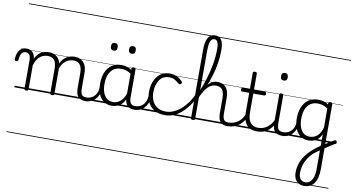

<svg xmlns="http://www.w3.org/2000/svg" viewBox="-195 -1479 4519 2457"><g transform="rotate(10 2065.0 -250.0)"><path d="M157 15Q144 15 138 10.5Q132 6 132 -4V-374Q132 -424 114.5 -445.5Q97 -467 66 -467Q44 -467 28.5 -455.5Q13 -444 3.5 -418.5Q-6 -393 -9 -352Q-9 -343 -15 -338.5Q-21 -334 -33 -334Q-43 -334 -49.5 -338.5Q-56 -343 -56 -355Q-54 -408 -38.5 -443.5Q-23 -479 4 -497Q31 -515 67 -515Q95 -515 115.5 -507Q136 -499 150.5 -484Q165 -469 172.5 -449Q180 -429 182 -405V-402Q198 -438 219.5 -460.5Q241 -483 264.5 -496Q288 -509 312.5 -514Q337 -519 359 -519Q404 -519 440.5 -500Q477 -481 498.5 -440.5Q520 -400 520 -334V-4Q520 6 513.5 10.5Q507 15 493 15Q479 15 473 10.5Q467 6 467 -4V-326Q467 -371 455.5 -403Q444 -435 418.5 -452Q393 -469 351 -469Q327 -469 302 -461Q277 -453 254.5 -435.5Q232 -418 214 -388.5Q196 -359 184 -316V-4Q184 6 177.5 10.5Q171 15 157 15ZM927 17Q890 17 865.5 6.5Q841 -4 826.5 -24Q812 -44 806 -72.5Q800 -101 800 -137V-326Q800 -371 788.5 -403Q777 -435 752 -452Q727 -469 686 -469Q659 -469 632 -460Q605 -451 581 -431Q557 -411 538.5 -377Q520 -343 509 -292H485Q492 -355 512 -398Q532 -441 561 -468Q590 -495 624.5 -507Q659 -519 694 -519Q739 -519 774.5 -500Q810 -481 831.5 -440.5Q853 -400 853 -334V-137Q853 -82 869 -56.5Q885 -31 933 -31Q942 -31 946.5 -23.5Q951 -16 950.5 -7Q950 2 944 9.5Q938 17 927 17ZM0 571H989V581H0ZM0 -20H989V0H0ZM0 -505H989V-500H0ZM0 -1091H989V-1081H0Z M924 17Q913 17 907.5 9.5Q902 2 902.5 -7Q903 -16 910 -23.5Q917 -31 930 -31Q963 -31 989.5 -43Q1016 -55 1035 -76Q1054 -97 1064.5 -125Q1075 -153 1076 -186Q1077 -198 1086 -201.5Q1095 -205 1103.5 -201.5Q1112 -198 1111 -186Q1110 -142 1095.5 -104.5Q1081 -67 1056.5 -40Q1032 -13 998 2Q964 17 924 17ZM989 571V581ZM989 -20V0ZM989 -505V-500ZM989 -1091V-1081Z M1266 17Q1211 17 1167 -12Q1123 -41 1098 -98Q1073 -155 1073 -238Q1073 -288 1082.5 -331Q1092 -374 1111 -408.5Q1130 -443 1157.5 -467.5Q1185 -492 1221.5 -505.5Q1258 -519 1303 -519Q1341 -519 1377.5 -506.5Q1414 -494 1450 -470V-419Q1410 -449 1375 -459.5Q1340 -470 1304 -470Q1272 -470 1244.5 -460.5Q1217 -451 1195.5 -432Q1174 -413 1159.5 -385.5Q1145 -358 1137 -322Q1129 -286 1129 -242Q1129 -180 1145.5 -133Q1162 -86 1194.5 -59.5Q1227 -33 1276 -33Q1310 -33 1342 -49Q1374 -65 1400.5 -101.5Q1427 -138 1444 -202L1462 -159Q1441 -85 1407.5 -47Q1374 -9 1336.5 4Q1299 17 1266 17ZM1562 17Q1528 17 1504 7Q1480 -3 1465 -22Q1450 -41 1442.5 -69Q1435 -97 1435 -132V-495Q1435 -506 1442 -510.5Q1449 -515 1463 -515Q1476 -515 1482 -510.5Q1488 -506 1488 -496V-133Q1488 -81 1505 -56Q1522 -31 1568 -31Q1575 -31 1579 -23.5Q1583 -16 1582.5 -7Q1582 2 1577.5 9.5Q1573 17 1562 17ZM989 571H1624V581H989ZM989 -20H1624V0H989ZM989 -505H1624V-500H989ZM989 -1091H1624V-1081H989Z M1559 17Q1548 17 1542.5 9.5Q1537 2 1537.5 -7Q1538 -16 1545 -23.5Q1552 -31 1565 -31Q1598 -31 1624.5 -43Q1651 -55 1670 -76Q1689 -97 1699.5 -125Q1710 -153 1711 -186Q1712 -198 1721 -201.5Q1730 -205 1738.5 -201.5Q1747 -198 1746 -186Q1745 -142 1730.5 -104.5Q1716 -67 1691.5 -40Q1667 -13 1633 2Q1599 17 1559 17ZM1624 571V581ZM1624 -20V0ZM1624 -505V-500ZM1624 -1091V-1081Z M1170 -683Q1149 -683 1138 -695.5Q1127 -708 1127 -732Q1127 -757 1138 -769.5Q1149 -782 1171 -782Q1193 -782 1203.5 -769.5Q1214 -757 1214 -732Q1215 -707 1203.5 -695Q1192 -683 1170 -683ZM1406 -683Q1384 -683 1373 -695.5Q1362 -708 1362 -732Q1362 -757 1373 -769.5Q1384 -782 1406 -782Q1427 -782 1438 -769.5Q1449 -757 1449 -732Q1450 -707 1438.5 -695Q1427 -683 1406 -683Z M1962 17Q1844 17 1776 -52Q1708 -121 1708 -243Q1708 -303 1723.5 -353.5Q1739 -404 1768 -441Q1797 -478 1838.5 -498.5Q1880 -519 1933 -519Q1979 -519 2023 -499Q2067 -479 2098 -442Q2103 -435 2102.5 -428.5Q2102 -422 2093 -413Q2084 -404 2076 -404Q2068 -404 2062 -410Q2032 -437 2003.5 -453.5Q1975 -470 1930 -470Q1892 -470 1861 -455Q1830 -440 1808.5 -410.5Q1787 -381 1775 -339.5Q1763 -298 1763 -245Q1763 -179 1787.5 -130.5Q1812 -82 1856.5 -56Q1901 -30 1963 -30Q1973 -30 1979 -23Q1985 -16 1985 -6.5Q1985 3 1979.5 10Q1974 17 1962 17ZM1624 571H2159V581H1624ZM1624 -20H2159V0H1624ZM1624 -505H2159V-500H1624ZM1624 -1091H2159V-1081H1624Z M1962 17Q1950 17 1944 10Q1938 3 1938 -6.5Q1938 -16 1944 -23Q1950 -30 1963 -30Q2026 -30 2089 -64.5Q2152 -99 2206.5 -162Q2261 -225 2300 -310Q2306 -323 2315 -322Q2324 -321 2330 -311.5Q2336 -302 2330 -289Q2298 -217 2255.5 -160Q2213 -103 2165.5 -63.5Q2118 -24 2066 -3.5Q2014 17 1962 17ZM2159 571V581ZM2159 -20V0ZM2159 -505V-500ZM2159 -1091V-1081Z M2773 17Q2737 17 2712.5 6.5Q2688 -4 2673.5 -24Q2659 -44 2653.5 -72.5Q2648 -101 2648 -137V-326Q2648 -374 2636.5 -406Q2625 -438 2601 -453.5Q2577 -469 2538 -469Q2506 -469 2479.5 -456Q2453 -443 2429.5 -417.5Q2406 -392 2384.5 -355Q2363 -318 2342 -269L2323 -278Q2346 -331 2370 -375Q2394 -419 2420.5 -451Q2447 -483 2479 -501Q2511 -519 2550 -519Q2594 -519 2628 -500Q2662 -481 2681 -440.5Q2700 -400 2700 -334V-137Q2700 -82 2716 -56.5Q2732 -31 2779 -31Q2788 -31 2793 -23.5Q2798 -16 2797.5 -7Q2797 2 2791 9.5Q2785 17 2773 17ZM2321 15Q2308 15 2302 10.5Q2296 6 2296 -4V-893Q2296 -997 2326 -1048.5Q2356 -1100 2417 -1100Q2456 -1100 2480.5 -1080Q2505 -1060 2516 -1022Q2527 -984 2527 -933Q2527 -893 2524 -850Q2521 -807 2514 -762Q2507 -717 2496.5 -671Q2486 -625 2471.5 -578.5Q2457 -532 2439 -485.5Q2421 -439 2398.5 -394Q2376 -349 2349 -306V-4Q2349 6 2342 10.5Q2335 15 2321 15ZM2349 -378Q2365 -413 2379.5 -454.5Q2394 -496 2408 -542Q2422 -588 2434 -637Q2446 -686 2454.5 -736Q2463 -786 2467.5 -835.5Q2472 -885 2472 -930Q2472 -966 2467 -993Q2462 -1020 2449.5 -1035Q2437 -1050 2415 -1050Q2393 -1050 2378 -1032Q2363 -1014 2356 -977.5Q2349 -941 2349 -883ZM2159 571H2835V581H2159ZM2159 -20H2835V0H2159ZM2159 -505H2835V-500H2159ZM2159 -1091H2835V-1081H2159Z M2770 17Q2759 17 2753.5 9.5Q2748 2 2748.5 -7Q2749 -16 2756 -23.5Q2763 -31 2776 -31Q2813 -31 2845.5 -42.5Q2878 -54 2904.5 -74Q2931 -94 2950 -121.5Q2969 -149 2979 -182Q2982 -193 2991.5 -192Q3001 -191 3007.5 -184Q3014 -177 3011 -167Q2999 -125 2977 -91.5Q2955 -58 2923.5 -33.5Q2892 -9 2853 4Q2814 17 2770 17ZM2835 571V581ZM2835 -20V0ZM2835 -505V-500ZM2835 -1091V-1081Z M3159 17Q3108 17 3072.5 2Q3037 -13 3015.5 -41.5Q2994 -70 2983.5 -110Q2973 -150 2973 -201V-452H2882Q2871 -452 2867 -458Q2863 -464 2863 -476Q2863 -489 2867 -494.5Q2871 -500 2882 -500H2973V-711Q2973 -721 2979.5 -725.5Q2986 -730 2999 -730Q3012 -730 3019 -725.5Q3026 -721 3026 -711V-500H3167Q3178 -500 3182.5 -494.5Q3187 -489 3187 -476Q3187 -464 3182.5 -458Q3178 -452 3167 -452H3026V-213Q3026 -175 3032 -142Q3038 -109 3053.5 -84.5Q3069 -60 3096 -45.5Q3123 -31 3166 -31Q3176 -31 3181 -23.5Q3186 -16 3185.5 -7Q3185 2 3178.5 9.5Q3172 17 3159 17ZM2835 571H3223V581H2835ZM2835 -20H3223V0H2835ZM2835 -505H3223V-500H2835ZM2835 -1091H3223V-1081H2835Z M3158 17Q3147 17 3141.5 9.5Q3136 2 3136.5 -7Q3137 -16 3144 -23.5Q3151 -31 3164 -31Q3201 -31 3232 -43Q3263 -55 3287 -75Q3311 -95 3329 -120Q3347 -145 3357 -172Q3361 -183 3370 -182.5Q3379 -182 3385 -174.5Q3391 -167 3388 -157Q3377 -124 3357 -93Q3337 -62 3308.5 -37Q3280 -12 3242 2.5Q3204 17 3158 17ZM3223 571V581ZM3223 -20V0ZM3223 -505V-500ZM3223 -1091V-1081Z M3485 17Q3447 17 3421.5 6.5Q3396 -4 3381.5 -24Q3367 -44 3361 -72.5Q3355 -101 3355 -137V-496Q3355 -506 3361 -510.5Q3367 -515 3380 -515Q3394 -515 3400.5 -510.5Q3407 -506 3407 -496V-137Q3407 -82 3423.5 -56.5Q3440 -31 3491 -31Q3500 -31 3504.5 -23.5Q3509 -16 3508.5 -7Q3508 2 3502.5 9.5Q3497 17 3485 17ZM3381 -683Q3359 -683 3348 -695.5Q3337 -708 3337 -732Q3337 -757 3348 -769.5Q3359 -782 3381 -782Q3402 -782 3413 -769.5Q3424 -757 3424 -732Q3425 -707 3413.5 -695Q3402 -683 3381 -683ZM3223 571H3548V581H3223ZM3223 -20H3548V0H3223ZM3223 -505H3548V-500H3223ZM3223 -1091H3548V-1081H3223Z M3483 17Q3472 17 3466.5 9.5Q3461 2 3461.5 -7Q3462 -16 3469 -23.5Q3476 -31 3489 -31Q3522 -31 3548.5 -43Q3575 -55 3594 -76Q3613 -97 3623.5 -125Q3634 -153 3635 -186Q3636 -198 3645 -201.5Q3654 -205 3662.5 -201.5Q3671 -198 3670 -186Q3669 -142 3654.5 -104.5Q3640 -67 3615.5 -40Q3591 -13 3557 2Q3523 17 3483 17ZM3548 571V581ZM3548 -20V0ZM3548 -505V-500ZM3548 -1091V-1081Z M4027 37Q4042 27 4058.5 16.5Q4075 6 4091 -5Q4107 -16 4123.5 -25.5Q4140 -35 4155 -43Q4165 -48 4172.5 -44.5Q4180 -41 4183.5 -32.5Q4187 -24 4185 -15.5Q4183 -7 4172 -1Q4158 8 4140 19Q4122 30 4104 42Q4086 54 4067.5 65.5Q4049 77 4033 88ZM3872 600Q3809 600 3771.5 560Q3734 520 3734 449Q3734 403 3744 361.5Q3754 320 3772.5 282.5Q3791 245 3819 209.5Q3847 174 3884 140Q3902 124 3920.5 109.5Q3939 95 3957 81Q3975 67 3992 56V-94Q3968 -45 3939 -21.5Q3910 2 3880.5 9.5Q3851 17 3823 17Q3767 17 3723 -12.5Q3679 -42 3654 -99Q3629 -156 3629 -238Q3629 -288 3639 -331Q3649 -374 3667.5 -408.5Q3686 -443 3714 -468Q3742 -493 3778.5 -506Q3815 -519 3859 -519Q3885 -519 3906 -515.5Q3927 -512 3948 -503.5Q3969 -495 3992 -480V-497Q3992 -506 3998.5 -510.5Q4005 -515 4019 -515Q4032 -515 4038.5 -510.5Q4045 -506 4045 -497V352Q4045 413 4033 459.5Q4021 506 3998.5 537Q3976 568 3944 584Q3912 600 3872 600ZM3878 551Q3911 551 3937 529.5Q3963 508 3977.5 465Q3992 422 3992 359V116Q3978 125 3963.5 135Q3949 145 3935 156Q3921 167 3907 179Q3879 207 3857.5 237.5Q3836 268 3821 301.5Q3806 335 3798.5 371Q3791 407 3791 446Q3791 478 3801 501.5Q3811 525 3830.5 538Q3850 551 3878 551ZM3833 -33Q3864 -33 3894.5 -47Q3925 -61 3950.5 -93Q3976 -125 3992 -181V-428Q3957 -452 3925 -461Q3893 -470 3860 -470Q3828 -470 3801 -460.5Q3774 -451 3752.5 -432.5Q3731 -414 3716 -386Q3701 -358 3693.5 -322Q3686 -286 3686 -242Q3686 -180 3702 -133Q3718 -86 3751 -59.5Q3784 -33 3833 -33ZM3548 571H4183V581H3548ZM3548 -20H4183V0H3548ZM3548 -505H4183V-500H3548ZM3548 -1091H4183V-1081H3548Z"/></g></svg>

Font: Playwrite PT Guides
Style: Regular
Weight: 400
Designer: Veronika Burian, José Scaglione
Foundry: TypeTogether
Version: Version 1.003